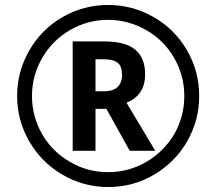

<svg xmlns="http://www.w3.org/2000/svg" viewBox="-20 -744 872 774"><path d="M97 -176Q145 -91 230.5 -40.5Q316 10 416 10Q518 10 603 -41Q688 -92 735.5 -176Q783 -260 783 -357Q783 -456 734 -541Q685 -626 599.5 -675Q514 -724 416 -724Q317 -724 232 -675Q147 -626 98 -540.5Q49 -455 49 -357Q49 -260 97 -176ZM151 -512Q193 -583 263.5 -623.5Q334 -664 416 -664Q496 -664 569 -623Q641 -582 682 -510.5Q723 -439 723 -357Q723 -276 683 -204Q641 -133 570 -91.5Q499 -50 416 -50Q332 -50 263 -91Q191 -132 150 -203Q109 -274 109 -357Q109 -440 151 -512ZM401 -577H273V-136H365V-305H409L503 -136H606L490 -330Q565 -360 565 -444Q565 -511 525 -544Q485 -577 401 -577ZM398 -505Q437 -505 454.5 -491Q472 -477 472 -442Q472 -410 453.5 -393Q435 -376 399 -376H365V-505Z"/></svg>

Font: OpenSansMMV
Style: Semibold
Weight: 600
Designer: Steve Matteson
Foundry: Ascender Corporation
Version: Version 6.000